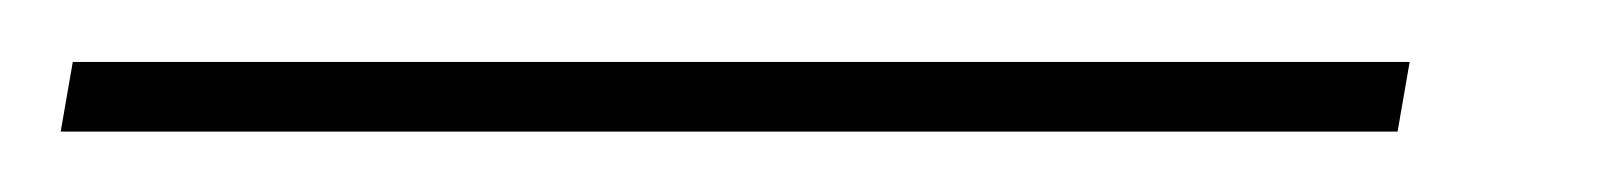

<svg xmlns="http://www.w3.org/2000/svg" viewBox="-66 -20 518 62"><path d="M389.2 0 385.3 22.5H-46.4L-42.5 0Z"/></svg>

Font: Inter Display Thin
Style: Italic
Weight: 100
Italic angle: -9.39999°
Designer: Rasmus Andersson
Foundry: rsms
Version: Version 4.000;git-a52131595